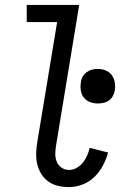

<svg xmlns="http://www.w3.org/2000/svg" viewBox="-20 -755 540 783"><path d="M262 8Q239 8 217 3Q195 -2 177.5 -14.5Q160 -27 148.5 -45.5Q137 -64 132 -85Q127 -106 127.5 -129.5Q128 -153 132 -175L213 -665H89V-735H303L209 -164Q206 -147 205.5 -129.5Q205 -112 211 -96.5Q217 -81 230.5 -71.5Q244 -62 262 -62Q278 -62 293 -70.5Q308 -79 318.5 -92.5Q329 -106 335.5 -121Q342 -136 346 -152L421 -133Q413 -105 399.5 -79.5Q386 -54 365 -33.5Q344 -13 316.5 -2.5Q289 8 262 8ZM379 -333Q362 -333 346.5 -339Q331 -345 321.5 -357.5Q312 -370 309.5 -386.5Q307 -403 310 -420Q311 -432 317.5 -443Q324 -454 334 -461Q344 -468 355.5 -471Q367 -474 379 -474Q396 -474 411.5 -467.5Q427 -461 436 -448.5Q445 -436 448 -419.5Q451 -403 448 -386Q446 -374 440 -363Q434 -352 424 -345Q414 -338 402 -335.5Q390 -333 379 -333Z"/></svg>

Font: Iosevka Slab
Style: Italic
Weight: 400
Italic angle: -9°
Monospace: yes
Designer: Belleve Invis
Foundry: Belleve Invis
Version: Version 11.1.0; ttfautohint (v1.8.3)